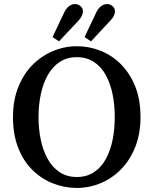

<svg xmlns="http://www.w3.org/2000/svg" viewBox="-20 -911 757 947"><path d="M359 16Q298 16 241 -6.5Q184 -29 139.5 -73Q95 -117 69.5 -182.5Q44 -248 44 -333Q44 -416 70 -481Q96 -546 140 -590.5Q184 -635 241 -659Q298 -683 359 -683Q420 -683 476.5 -660.5Q533 -638 577 -593.5Q621 -549 647 -484.5Q673 -420 673 -334Q673 -252 647.5 -187Q622 -122 577.5 -76.5Q533 -31 476.5 -7.5Q420 16 359 16ZM359 -38Q408 -38 444 -62Q480 -86 502.5 -127.5Q525 -169 535.5 -222Q546 -275 546 -334Q546 -392 535.5 -445Q525 -498 502.5 -539.5Q480 -581 444 -605Q408 -629 359 -629Q310 -629 274 -605Q238 -581 215 -539.5Q192 -498 181 -445Q170 -392 170 -334Q170 -275 181 -222Q192 -169 215 -127.5Q238 -86 274 -62Q310 -38 359 -38ZM239 -728 295 -846Q306 -870 320.5 -880.5Q335 -891 349 -891Q365 -891 377 -881Q389 -871 389 -855Q389 -844 383.5 -832.5Q378 -821 366 -808L271 -707ZM397 -728 453 -846Q464 -870 478.5 -880.5Q493 -891 508 -891Q523 -891 535 -881Q547 -871 547 -855Q547 -844 541.5 -832.5Q536 -821 523 -808L429 -707Z"/></svg>

Font: Source Serif 4 18pt Medium
Style: Regular
Weight: 500
Designer: Frank Grießhammer
Foundry: Adobe Systems Incorporated
Version: Version 4.004;hotconv 1.0.116;makeotfexe 2.5.65601